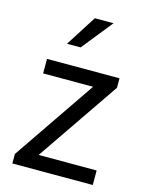

<svg xmlns="http://www.w3.org/2000/svg" viewBox="-110 -781 643 848"><g transform="rotate(15 212.0 -357.0)"><path d="M287.6 -419.4H59.1V-485.8H390.6V-442.4L133.3 -66.4H398.4V0H30.8V-43.5ZM127 -573.2 216.8 -713.9H302.2L189.5 -573.2Z"/></g></svg>

Font: Varta
Style: Regular
Weight: 400
Designer: Joana Correia, Viktoriya Grabowska, Eben Sorkin
Foundry: Sorkin Type
Version: Version 1.003; ttfautohint (v1.3) -l 8 -r 24 -G 200 -x 12 -H